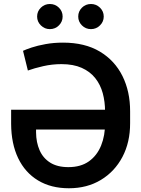

<svg xmlns="http://www.w3.org/2000/svg" viewBox="-20 -956 723 985"><path d="M303.2 -737.3Q415.5 -737.3 492.2 -691.4Q568.8 -645.5 608.4 -565.7Q647.9 -485.8 647.5 -384.3V-324.7Q647.9 -226.6 608.2 -151.1Q568.4 -75.7 497.6 -33Q426.8 9.8 333.5 9.8Q241.7 9.8 175.3 -30.3Q108.9 -70.3 73.2 -144.5Q37.6 -218.8 37.1 -320.8V-393.1H559.6V-291.5H165V-276.4Q165.5 -225.6 183.1 -185.3Q200.7 -145 237.3 -121.8Q273.9 -98.6 330.6 -98.6Q394.5 -98.6 436.3 -128.4Q478 -158.2 498.8 -209.7Q519.5 -261.2 519 -324.7V-384.3Q519 -434.1 507.1 -478Q495.1 -522 468.5 -555.4Q441.9 -588.9 399.2 -607.9Q356.4 -627 295.4 -627Q247.6 -627 201.4 -616.5Q155.3 -606 123 -594.2L98.1 -695.3Q112.3 -702.1 142.3 -712.2Q172.4 -722.2 213.9 -729.7Q255.4 -737.3 303.2 -737.3ZM446.8 -806.6Q419.4 -806.6 400.4 -825.7Q381.3 -844.7 381.3 -871.1Q381.3 -897.9 400.4 -916.7Q419.4 -935.5 446.8 -935.5Q473.6 -935.5 492.9 -916.7Q512.2 -897.9 512.2 -871.1Q512.2 -844.7 492.9 -825.7Q473.6 -806.6 446.8 -806.6ZM235.8 -806.6Q209 -806.6 189.7 -825.7Q170.4 -844.7 170.4 -871.1Q170.4 -897.9 189.7 -916.7Q209 -935.5 235.8 -935.5Q263.2 -935.5 282.2 -916.7Q301.3 -897.9 301.3 -871.1Q301.3 -844.7 282.2 -825.7Q263.2 -806.6 235.8 -806.6Z"/></svg>

Font: Inter Cardless Tabular Medium
Style: Regular
Weight: 500
Designer: Rasmus Andersson
Foundry: rsms
Version: Version 4.000;git-4fc901f